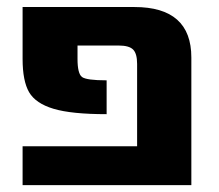

<svg xmlns="http://www.w3.org/2000/svg" viewBox="-20 -540 639 560"><path d="M45.9 0V-113.3H379.9V-353.5Q379.9 -383.8 368.2 -395.5Q356.4 -407.2 326.2 -407.2H206.1V-368.2Q206.1 -325.2 219.2 -315.4Q232.4 -305.7 291 -305.7V-207Q188.5 -207 136.2 -222.7Q84 -238.3 64.9 -271Q45.9 -303.7 45.9 -368.2V-519.5H372.1Q538.1 -519.5 538.1 -372.1V0Z"/></svg>

Font: GenEi M Gothic v2 Heavy
Style: Regular
Weight: 800
Version: Version 2.0